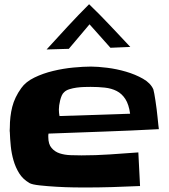

<svg xmlns="http://www.w3.org/2000/svg" viewBox="-20 -959 779 887"><path d="M713.9 -362.3Q585.9 -355.5 459 -351.1Q332 -346.7 204.1 -341.8Q203.1 -337.9 203.1 -334Q203.1 -330.1 203.1 -326.2Q203.1 -293 218.3 -275.4Q233.4 -257.8 255.9 -250.5Q278.3 -243.2 305.7 -242.2Q333 -241.2 356.4 -241.2Q421.9 -241.2 487.3 -245.6Q552.7 -250 619.1 -254.9L627 -99.6Q562.5 -96.7 498.5 -94.7Q434.6 -92.8 370.1 -92.8Q356.4 -92.8 319.8 -93.3Q283.2 -93.8 241.7 -96.2Q200.2 -98.6 164.1 -102.5Q127.9 -106.4 116.2 -113.3Q85.9 -130.9 68.8 -158.2Q51.8 -185.5 42.5 -217.8Q33.2 -250 29.8 -283.7Q26.4 -317.4 25.4 -348.6Q24.4 -353.5 24.9 -358.9Q25.4 -364.3 25.4 -369.1Q25.4 -420.9 36.6 -465.3Q47.9 -509.8 78.1 -551.8Q98.6 -581.1 138.7 -600.6Q178.7 -620.1 225.6 -631.3Q272.5 -642.6 319.3 -647Q366.2 -651.4 400.4 -651.4Q430.7 -651.4 474.6 -646Q518.6 -640.6 562 -627.9Q605.5 -615.2 640.6 -595.2Q675.8 -575.2 688.5 -545.9Q690.4 -540 692.9 -525.9Q695.3 -511.7 698.2 -493.7Q701.2 -475.6 703.6 -455.1Q706.1 -434.6 708 -416Q710 -397.5 711.4 -382.8Q712.9 -368.2 713.9 -362.3ZM581.1 -433.6Q575.2 -476.6 559.1 -501.5Q543 -526.4 519 -538.6Q495.1 -550.8 464.4 -554.2Q433.6 -557.6 398.4 -557.6Q386.7 -557.6 369.1 -557.1Q351.6 -556.6 334 -554.2Q316.4 -551.8 300.8 -546.9Q285.2 -542 276.4 -533.2Q269.5 -527.3 265.1 -517.1Q260.7 -506.8 257.8 -495.1Q254.9 -483.4 253.4 -472.2Q252 -460.9 252 -453.1Q252 -437.5 254.9 -422.9ZM582 -742.2 490.2 -738.3 393.6 -846.7 297.9 -733.4 195.3 -730.5Q244.1 -784.2 292.5 -836.4Q340.8 -888.7 391.6 -939.5Q441.4 -891.6 487.8 -842.3Q534.2 -793 582 -742.2Z"/></svg>

Font: Slackey
Style: Regular
Weight: 400
Designer: Squid
Foundry: Font Diner, Inc DBA Sideshow
Version: Version 1.001